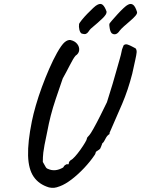

<svg xmlns="http://www.w3.org/2000/svg" viewBox="-20 -884 708 964"><path d="M226 57Q176 42 149.5 4Q123 -34 121 -102.5Q119 -171 140 -275Q147 -310 160 -355Q173 -400 190.5 -447.5Q208 -495 227.5 -539.5Q247 -584 266 -618Q289 -659 304.5 -672Q320 -685 334 -683Q356 -678 367.5 -663.5Q379 -649 377.5 -632Q376 -615 359 -604Q348 -591 330.5 -556.5Q313 -522 295 -490Q275 -432 260 -387.5Q245 -343 235 -304Q225 -265 217 -222Q208 -180 203.5 -156Q199 -132 197.5 -118.5Q196 -105 195.5 -95Q195 -85 195 -71Q203 -58 208 -48Q213 -38 221 -36Q238 -28 257 -29.5Q276 -31 297 -43Q302 -53 310 -57Q318 -61 318 -61Q320 -56 322.5 -58.5Q325 -61 326 -65Q325 -69 328 -72.5Q331 -76 335 -80Q343 -83 356.5 -98Q370 -113 383.5 -132Q397 -151 406.5 -167Q416 -183 416 -187Q416 -192 420 -196Q424 -200 429 -206Q434 -211 449.5 -238.5Q465 -266 483.5 -303Q502 -340 517 -371Q520 -382 528 -406.5Q536 -431 545.5 -463Q555 -495 564 -527.5Q573 -560 580.5 -585.5Q588 -611 590 -623Q592 -636 596 -644.5Q600 -653 601 -657Q610 -664 621.5 -660Q633 -656 644 -650Q655 -644 661 -641Q667 -633 666 -621Q665 -609 659.5 -584.5Q654 -560 644 -514Q623 -432 593.5 -363Q564 -294 530 -217Q530 -217 530 -216.5Q530 -216 530 -211Q518 -204 511 -190Q506 -181 502.5 -174.5Q499 -168 494 -165Q491 -156 488 -149Q485 -142 485 -142Q484 -137 478 -133Q472 -129 466 -125Q461 -123 460 -117Q459 -111 456 -107Q434 -74 403 -41Q372 -8 340 16.5Q308 41 281 51Q263 58 251.5 59Q240 60 226 57ZM389 -716Q382 -721 378.5 -735Q375 -749 377 -764Q379 -769 390.5 -783.5Q402 -798 418 -814.5Q434 -831 448 -844Q462 -857 469 -860Q486 -869 496.5 -859Q507 -849 515 -826Q516 -819 511 -811Q506 -803 496 -793Q486 -783 471 -770Q456 -757 436 -740Q430 -734 424.5 -725.5Q419 -717 411.5 -714Q404 -711 389 -716ZM541 -717Q534 -724 531 -741Q528 -758 529 -764Q530 -767 542 -781Q554 -795 570 -812.5Q586 -830 600.5 -843.5Q615 -857 622 -860Q636 -868 647.5 -860.5Q659 -853 668 -824Q670 -816 659.5 -804Q649 -792 633 -778.5Q617 -765 602.5 -752Q588 -739 581 -730Q571 -715 560.5 -712.5Q550 -710 541 -717Z"/></svg>

Font: Caveat SemiBold
Style: Regular
Weight: 600
Designer: Pablo Impallari
Foundry: Pablo Impallari
Version: Version 2.000